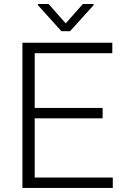

<svg xmlns="http://www.w3.org/2000/svg" viewBox="-20 -920 609 940"><path d="M89.8 0ZM482.4 -340.8H149.9V-50.8H532.2V0H89.8V-710.9H529.8V-659.7H149.9V-391.6H482.4ZM301.8 -805.7 385.7 -900.4H438V-894.5L322.8 -767.1H280.8L165.5 -895V-900.4H217.8Z"/></svg>

Font: Roboto Light
Style: Regular
Weight: 300
Designer: Google
Version: Version 2.134; 2016; ttfautohint (v1.6)